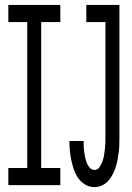

<svg xmlns="http://www.w3.org/2000/svg" viewBox="-20 -755 540 783"><path d="M14 0V-70H91V-665H14V-735H226V-665H148V-70H226V0ZM365 8Q345 8 328 -2Q311 -12 299.5 -28Q288 -44 281.5 -63Q275 -82 271 -101Q267 -120 265 -139.5Q263 -159 263 -179V-180H321V-179Q321 -168 321.5 -156.5Q322 -145 323.5 -134Q325 -123 327.5 -112Q330 -101 334 -90.5Q338 -80 346 -71Q354 -62 365 -62Q378 -62 385.5 -73Q393 -84 397.5 -96Q402 -108 404 -120Q406 -132 407.5 -144.5Q409 -157 409.5 -169.5Q410 -182 410 -195V-665H332V-735H467V-195Q467 -179 466.5 -163.5Q466 -148 464 -132.5Q462 -117 459 -101.5Q456 -86 451 -71Q446 -56 438.5 -42Q431 -28 420.5 -16.5Q410 -5 395.5 1.5Q381 8 365 8Z"/></svg>

Font: Iosevka www.saffi
Style: Regular
Weight: 400
Monospace: yes
Designer: Belleve Invis
Foundry: Belleve Invis
Version: Version 22.0.2; ttfautohint (v1.8.3)